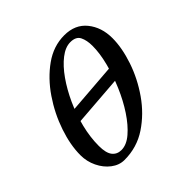

<svg xmlns="http://www.w3.org/2000/svg" viewBox="-124 -514 628 628"><g transform="rotate(-45 190.0 -200.0)"><path d="M85 -177V-218L292 -234L293 -193ZM108 14Q84 14 63 -2Q42 -18 29.5 -44Q17 -70 17 -99Q17 -146 35.5 -200.5Q54 -255 87 -303.5Q120 -352 163.5 -383Q207 -414 257 -414Q307 -414 334.5 -380Q362 -346 362 -296Q362 -251 344 -197.5Q326 -144 292.5 -96Q259 -48 212.5 -17Q166 14 108 14ZM124 -16Q148 -16 172.5 -37Q197 -58 219.5 -92Q242 -126 259.5 -167Q277 -208 287.5 -249Q298 -290 298 -324Q298 -350 289.5 -367Q281 -384 255 -384Q232 -384 207.5 -365Q183 -346 160.5 -314Q138 -282 120 -242.5Q102 -203 91.5 -160.5Q81 -118 81 -78Q81 -45 92.5 -30.5Q104 -16 124 -16Z"/></g></svg>

Font: EB Garamond
Style: Italic
Weight: 400
Italic angle: -17.2°
Designer: Georg Duffner and Octavio Pardo
Foundry: Georg Duffner
Version: Version 1.001